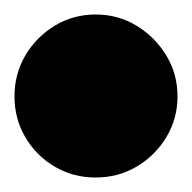

<svg xmlns="http://www.w3.org/2000/svg" viewBox="-82 -683 265 265"><path d="M-62 -550Q-62 -519 -47 -493.5Q-32 -468 -6.5 -453Q19 -438 50 -438Q81 -438 106.5 -453Q132 -468 147.5 -493.5Q163 -519 163 -550Q163 -581 147.5 -606.5Q132 -632 106.5 -647.5Q81 -663 50 -663Q19 -663 -6.5 -647.5Q-32 -632 -47 -606.5Q-62 -581 -62 -550Z"/></svg>

Font: Linefont Black
Style: Regular
Weight: 900
Monospace: yes
Version: Version 3.002;gftools[0.9.33]